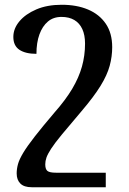

<svg xmlns="http://www.w3.org/2000/svg" viewBox="-20 -521 543 806"><path d="M239 -501Q302 -501 349.5 -481Q397 -461 424 -421.5Q451 -382 451 -323Q451 -284 440.5 -245Q430 -206 402 -160.5Q374 -115 322 -54Q270 7 239.5 44Q209 81 194.5 103.5Q180 126 175 140.5Q170 155 170 169Q170 189 179 196.5Q188 204 215 204H424V265H113Q81 265 65.5 249.5Q50 234 50 207Q50 188 55.5 168Q61 148 77.5 120.5Q94 93 126 52Q158 11 209 -49Q255 -101 283 -148Q311 -195 324 -241.5Q337 -288 337 -338Q337 -374 325.5 -399Q314 -424 292 -437Q270 -450 238 -450Q204 -450 181 -430.5Q158 -411 145.5 -376.5Q133 -342 133 -295Q87 -295 61.5 -312Q36 -329 36 -366Q36 -401 61.5 -431.5Q87 -462 132.5 -481.5Q178 -501 239 -501Z"/></svg>

Font: Noto Serif Armenian Medium
Style: Regular
Weight: 500
Version: Version 2.007